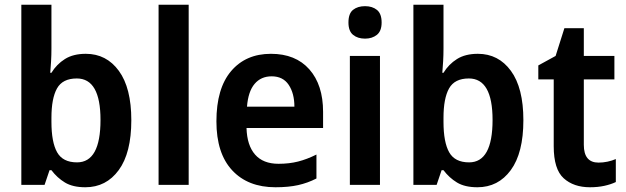

<svg xmlns="http://www.w3.org/2000/svg" viewBox="-20 -780 2641 810"><path d="M197 -574Q197 -548 195.5 -521.5Q194 -495 192 -473H197Q219 -509 254 -531Q289 -553 342 -553Q429 -553 481.5 -481Q534 -409 534 -273Q534 -135 481 -62.5Q428 10 340 10Q287 10 254 -10Q221 -30 197 -62H189L168 0H70V-760H197ZM304 -449Q244 -449 220.5 -407Q197 -365 197 -283V-266Q197 -180 221 -137.5Q245 -95 305 -95Q404 -95 404 -274Q404 -449 304 -449Z M776 0H649V-760H776Z M1123 -553Q1227 -553 1285 -487.5Q1343 -422 1343 -308V-240H1020Q1022 -167 1056 -128Q1090 -89 1155 -89Q1200 -89 1237.5 -98.5Q1275 -108 1315 -128V-27Q1278 -8 1237.5 1Q1197 10 1142 10Q1026 10 959.5 -61.5Q893 -133 893 -268Q893 -407 955 -480Q1017 -553 1123 -553ZM1126 -458Q1081 -458 1054 -426Q1027 -394 1022 -330H1222Q1222 -386 1198 -422Q1174 -458 1126 -458Z M1520 -754Q1551 -754 1570.5 -738Q1590 -722 1590 -685Q1590 -649 1570 -633Q1550 -617 1520 -617Q1489 -617 1469.5 -633Q1450 -649 1450 -685Q1450 -723 1469.5 -738.5Q1489 -754 1520 -754ZM1583 -544V0H1456V-544Z M1851 -574Q1851 -548 1849.5 -521.5Q1848 -495 1846 -473H1851Q1873 -509 1908 -531Q1943 -553 1996 -553Q2083 -553 2135.5 -481Q2188 -409 2188 -273Q2188 -135 2135 -62.5Q2082 10 1994 10Q1941 10 1908 -10Q1875 -30 1851 -62H1843L1822 0H1724V-760H1851ZM1958 -449Q1898 -449 1874.5 -407Q1851 -365 1851 -283V-266Q1851 -180 1875 -137.5Q1899 -95 1959 -95Q2058 -95 2058 -274Q2058 -449 1958 -449Z M2505 -94Q2524 -94 2543 -98Q2562 -102 2578 -109V-12Q2557 -2 2529.5 4Q2502 10 2469 10Q2400 10 2358 -28Q2316 -66 2316 -163V-445H2251V-504L2324 -544L2361 -661H2443V-544H2572V-445H2443V-169Q2443 -94 2505 -94Z"/></svg>

Font: Noto Sans Bengali SemiCondensed SemiBold
Style: Regular
Weight: 600
Width: 4
Designer: Joana Ranito - Universal Thirst; Jelle Bosma - Monotype Design Team
Foundry: Universal Thirst ehf.
Version: Version 3.000; ttfautohint (v1.8.4.7-5d5b)